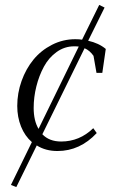

<svg xmlns="http://www.w3.org/2000/svg" viewBox="-20 -613 483 788"><path d="M24.9 146 110.8 -29.8Q82 -54.7 66.4 -93.5Q50.8 -132.3 50.8 -178.2Q50.8 -231 68.6 -280.8Q86.4 -330.6 117.4 -368.4Q148.4 -406.2 193.4 -429.2Q238.3 -452.1 289.1 -452.1Q305.2 -452.1 316.9 -450.2L387.2 -592.8L409.2 -582L341.8 -445.8Q385.7 -436 414.1 -412.1L399.9 -314H376L363.8 -383.8Q348.1 -406.2 327.1 -415L153.8 -62Q182.1 -32.2 231 -32.2Q306.6 -32.2 362.8 -86.9L377 -66.9Q308.1 6.8 215.8 6.8Q167 6.8 130.9 -16.1L46.9 154.8ZM118.2 -169.9Q118.2 -117.7 138.2 -84L303.2 -421.9Q297.4 -422.9 284.2 -422.9Q245.1 -422.9 212.6 -399.7Q180.2 -376.5 160.2 -339.4Q140.1 -302.2 129.2 -258.3Q118.2 -214.4 118.2 -169.9Z"/></svg>

Font: Dihjauti S
Style: Italic
Weight: 400
Italic angle: -9°
Designer: T. Christopher White
Version: Version 3.0.0